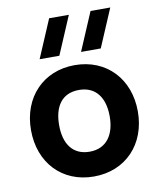

<svg xmlns="http://www.w3.org/2000/svg" viewBox="-90 -881 807 968"><g transform="rotate(-10 313.5 -397.5)"><path d="M357 -615H458L541 -810H440ZM145 -615H246L329 -810H228ZM313 15C475 15 587 -102 587 -270C587 -437 476 -555 313 -555C153 -555 40 -439 40 -270C40 -103 150 15 313 15ZM313 -112C228 -112 184 -173 184 -270C184 -364 224 -428 313 -428C399 -428 443 -366 443 -270C443 -177 400 -112 313 -112Z"/></g></svg>

Font: Manrope ExtraBold
Style: Regular
Weight: 800
Designer: Mikhail Sharanda
Foundry: Mikhail Sharanda
Version: Version 4.505